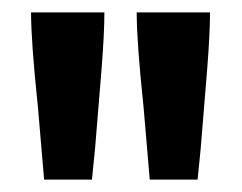

<svg xmlns="http://www.w3.org/2000/svg" viewBox="-20 -775 389 309"><path d="M41 -603Q30 -707 30 -755H148Q148 -722 143.5 -664.5Q139 -607 133 -536L128 -486H51ZM211 -603Q200 -707 200 -755H318Q318 -722 313.5 -664.5Q309 -607 303 -536L298 -486H221Z"/></svg>

Font: Enriqueta SemiBold
Style: Regular
Weight: 600
Designer: Viviana Monsalve, Gustavo Ibarra
Foundry: 72Puntos
Version: Version 2.000